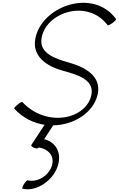

<svg xmlns="http://www.w3.org/2000/svg" viewBox="-20 -879 856 1383"><path d="M83 -96C145 -29 222 8 301 20L206 165C202 170 210 179 224 185C238 191 253 192 257 186L259 183C323 193 369 237 357 301C343 379 254 438 180 420C175 418 163 431 152 448C142 465 138 479 142 480C246 506 375 414 401 299C421 211 376 142 298 124L363 24C514 21 655 -68 684 -201C711 -331 594 -396 471 -430C371 -458 263 -498 279 -602C306 -788 608 -892 755 -698C757 -694 773 -701 790 -713C806 -725 818 -738 816 -742C649 -970 275 -833 234 -598C212 -473 315 -402 432 -370C537 -341 658 -306 639 -199C605 -19 316 43 141 -144C139 -147 123 -140 107 -126C91 -113 80 -100 83 -96Z"/></svg>

Font: Nupuram ExtraLight Oblique
Style: Regular
Weight: 200
Designer: Santhosh Thottingal (santhosh.thottingal@gmail.com)
Foundry: SMC
Version: Version 1.000